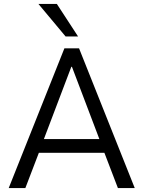

<svg xmlns="http://www.w3.org/2000/svg" viewBox="-20 -949 724 969"><path d="M24 0 305 -705H379L660 0H575L498 -201L536 -178H147L185 -201L108 0ZM340 -612 195 -230 175 -247H508L488 -230L343 -612ZM311 -765 174 -929H267L374 -765Z"/></svg>

Font: Nunito Sans 10pt SemiCondensed
Style: Regular
Weight: 400
Width: 4
Designer: Vernon Adams
Foundry: Vernon Adams
Version: Version 3.101;gftools[0.9.27]